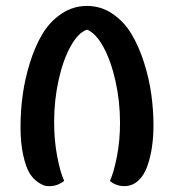

<svg xmlns="http://www.w3.org/2000/svg" viewBox="-20 -633 592 653"><path d="M151.9 0Q143.6 0.5 134.5 -1Q125.5 -2.4 109.1 -13.4Q92.8 -24.4 80.6 -43.9Q68.4 -63.5 59.1 -104.5Q49.8 -145.5 49.8 -202.1Q49.8 -255.4 57.1 -309.6Q64.5 -363.8 81.5 -418.9Q98.6 -474.1 123.8 -516.6Q148.9 -559.1 188.5 -585.9Q228 -612.8 275.9 -612.8Q323.7 -612.8 363 -585.9Q402.3 -559.1 427.5 -516.8Q452.6 -474.6 470 -419.9Q487.3 -365.2 494.6 -311.8Q502 -258.3 502 -207Q502 -167.5 496.8 -132.6Q491.7 -97.7 480.7 -66.9Q469.7 -36.1 449.7 -18.1Q429.7 0 402.8 0Q387.2 0 373.5 -5.6Q359.9 -11.2 354 -18.1Q367.2 -46.9 377.7 -100.8Q388.2 -154.8 388.2 -215.8Q388.2 -288.1 372.8 -357.2Q357.4 -426.3 331.5 -473.4Q305.7 -520.5 275.9 -532.2Q246.1 -522 220.5 -476.1Q194.8 -430.2 179.4 -361.1Q164.1 -292 164.1 -217.8Q164.1 -155.3 174.6 -100.6Q185.1 -45.9 198.2 -18.1Q192.4 -12.2 179.2 -6.3Q166 -0.5 151.9 0Z"/></svg>

Font: El Messiri SemiBold
Style: Regular
Weight: 600
Designer: Mohamed Gaber
Foundry: Kief Type Foundry
Version: Version 2.007;PS 002.007;hotconv 1.0.88;makeotf.lib2.5.64775